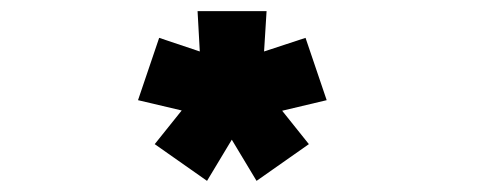

<svg xmlns="http://www.w3.org/2000/svg" viewBox="-20 -820 890 345"><path d="M352 -495 258 -561 306.5 -621.5 228 -640 266 -752 339 -727.5 335 -800H459L454.5 -727.5L529 -752L567 -640L487 -621L535 -561L441 -495L396.5 -569Z"/></svg>

Font: Trispace SemiExpanded ExtraBold
Style: Regular
Weight: 800
Width: 6
Designer: Tyler Finck
Foundry: Etcetera Type Company
Version: Version 1.210; ttfautohint (v1.8.3)